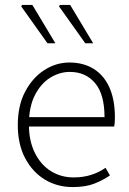

<svg xmlns="http://www.w3.org/2000/svg" viewBox="-20 -745 523 777"><path d="M274 12Q212 12 162 -18Q112 -48 82 -104.5Q52 -161 52 -239Q52 -318 82 -374.5Q112 -431 159.5 -461.5Q207 -492 261 -492Q318 -492 359.5 -466Q401 -440 423 -390.5Q445 -341 445 -270Q445 -262 444.5 -252.5Q444 -243 442 -233H79V-271H403Q403 -363 365 -408.5Q327 -454 262 -454Q222 -454 184 -431Q146 -408 121.5 -360.5Q97 -313 97 -241Q97 -175 121 -126.5Q145 -78 186 -52.5Q227 -27 278 -27Q317 -27 349.5 -37.5Q382 -48 407 -66L425 -35Q397 -16 362 -2Q327 12 274 12ZM172 -570 66 -719 69 -725H111L204 -570ZM325 -570 219 -719 222 -725H264L357 -570Z"/></svg>

Font: Source Sans 3 ExtraLight Light
Style: Regular
Weight: 300
Version: Version 3.052;hotconv 1.1.0;makeotfexe 2.6.0